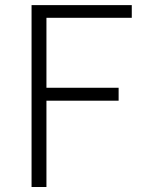

<svg xmlns="http://www.w3.org/2000/svg" viewBox="-20 -749 571 769"><path d="M106.4 0V-728.5H507.8V-677.7H166V-397.5H455.1V-345.7H166V0Z"/></svg>

Font: Gen Shin Gothic Light
Style: Regular
Weight: 200
Designer: [Source Han Sans]
Ryoko NISHIZUKA  (kana & ideographs); Paul D. Hunt (Latin, Greek & Cyrillic); Wenlong ZHANG  (bopomofo
Version: Version 1.002.20150607